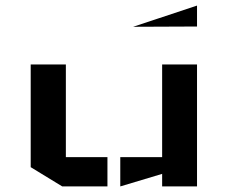

<svg xmlns="http://www.w3.org/2000/svg" viewBox="-20 -668 826 688"><path d="M686 0H561V-45L411 0V-105H561V-437H686ZM90 -69 203 0H365V-105H216V-437H90ZM686 -648V-573L457 -572Z"/></svg>

Font: Wallpoet
Style: Regular
Weight: 400
Designer: Lars Berggren
Foundry: Lars Berggren
Version: Version 1.000